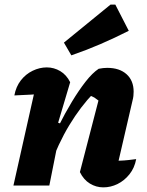

<svg xmlns="http://www.w3.org/2000/svg" viewBox="-20 -801 636 829"><path d="M325 -58 408 -378 419 -354Q404 -369 390 -378Q376 -387 356 -392L385 -400Q328 -341 279.5 -261Q231 -181 193 -76L180 -135Q203 -197 232 -255Q261 -313 291 -362.5Q321 -412 350 -449Q379 -486 406 -504Q416 -506 425 -507Q434 -508 443 -508Q496 -508 526.5 -480.5Q557 -453 557 -405Q557 -396 556 -386.5Q555 -377 552 -366L492 -107Q519 -108 535 -110Q551 -112 568 -114Q561 -76 539 -48.5Q517 -21 487.5 -6.5Q458 8 426 8Q395 8 368 -8.5Q341 -25 325 -58ZM38 0 143 -468 164 -397Q141 -394 115.5 -392.5Q90 -391 42 -389Q49 -427 70 -454Q91 -481 121 -495.5Q151 -510 182 -510Q213 -510 240 -494Q267 -478 283 -446L231 -271L246 -266L193 0ZM288 -562 256 -617 457 -781H478L536 -668Q475 -637 413.5 -610.5Q352 -584 288 -562Z"/></svg>

Font: Piazzolla Thin Black
Style: Italic
Weight: 900
Italic angle: -11.3°
Version: Version 2.005